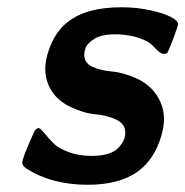

<svg xmlns="http://www.w3.org/2000/svg" viewBox="-20 -495 508 526"><path d="M41 -48.8Q41 -63 75.2 -137.2Q78.1 -142.1 85 -144L88.9 -143.1Q92.8 -141.1 104 -127.4Q115.2 -113.8 127.7 -101.3Q140.1 -88.9 168 -78.4Q195.8 -67.9 231 -67.9Q280.8 -67.9 302 -87.9Q323.2 -107.9 323.2 -131.8Q323.2 -155.8 298.1 -167.5Q272.9 -179.2 240.5 -182.1Q208 -185.1 170.9 -203.1Q133.8 -221.2 116.2 -254.9Q104 -278.8 104 -305.2Q104 -337.4 120.6 -375.2Q137.2 -413.1 166 -435.1Q216.8 -475.1 313 -475.1Q354 -475.1 391.1 -467Q428.2 -459 448 -448.5Q467.8 -438 467.8 -429.2Q467.8 -424.3 455.8 -392.1Q443.8 -359.9 438 -349.1Q430.2 -347.2 429.2 -347.2Q422.4 -347.2 414.1 -354.5Q405.8 -361.8 397 -371.3Q388.2 -380.9 364 -389.9Q339.8 -398.9 305.2 -400.9H287.1Q256.3 -399.9 238.3 -388.4Q220.2 -377 215.6 -366Q210.9 -355 210.9 -344.2Q210.9 -322.3 233.4 -312Q255.9 -301.8 285.4 -299.3Q314.9 -296.9 351.1 -281.5Q387.2 -266.1 408.2 -235.8Q429.2 -205.1 429.2 -168.9Q429.2 -135.7 411.6 -94.5Q394 -53.2 359.9 -26.9Q309.1 11.2 220.2 11.2Q121.1 11.2 50.8 -34.2Q41 -42 41 -48.8Z"/></svg>

Font: CMU Sans Serif
Style: BoldOblique
Weight: 700
Italic angle: -12°
Version: Version 0.7.0